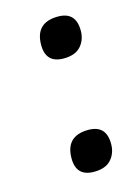

<svg xmlns="http://www.w3.org/2000/svg" viewBox="-84 -528 432 594"><g transform="rotate(-15 132.0 -231.5)"><path d="M217 -55Q217 -25 199 -5Q181 15 144 15Q87 15 87 -43Q87 -115 160 -115Q217 -115 217 -55ZM217 -418Q217 -388 199 -368Q181 -348 144 -348Q87 -348 87 -406Q87 -478 160 -478Q217 -478 217 -418Z"/></g></svg>

Font: Port Lligat Slab
Style: Regular
Weight: 400
Designer: Dario Muhafara, Eduardo Rodriguez Tunni
Foundry: Tipo
Version: Version 1.002